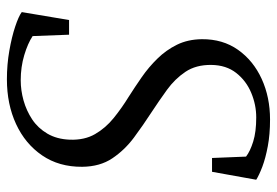

<svg xmlns="http://www.w3.org/2000/svg" viewBox="-143 -648 802 556"><g transform="rotate(90 258.0 -370.0)"><path d="M209.5 11Q167 11 127 4Q87 -3 57 -13Q27 -23 15 -32L38 -169H80.5L84.5 -63.5Q105.5 -49.5 139.8 -39.2Q174 -29 212.5 -29Q241.5 -29 271 -37.2Q300.5 -45.5 325.8 -62.2Q351 -79 367 -106.2Q383 -133.5 384.5 -171Q386 -214 368.2 -244.5Q350.5 -275 321.8 -298.2Q293 -321.5 260.5 -341.5Q233 -359 203.8 -379.2Q174.5 -399.5 149.8 -424.8Q125 -450 109.5 -481.5Q94 -513 93.5 -553.5Q93 -614 124.2 -658.2Q155.5 -702.5 208.5 -726.8Q261.5 -751 326 -751Q369 -751 403.5 -744.5Q438 -738 462.5 -728.8Q487 -719.5 500.5 -711L477.5 -583H437.5L433.5 -681.5Q418 -693.5 390 -702.2Q362 -711 320 -711Q283.5 -711 248.8 -696.5Q214 -682 191.2 -653Q168.5 -624 168 -581Q167.5 -536.5 188 -506Q208.5 -475.5 240.2 -452.5Q272 -429.5 305.5 -407.5Q342.5 -383.5 378.5 -356.8Q414.5 -330 438.5 -294.2Q462.5 -258.5 463 -207Q463.5 -140 430 -91Q396.5 -42 339.2 -15.5Q282 11 209.5 11Z"/></g></svg>

Font: Merriweather 60pt Light
Style: Italic
Weight: 300
Italic angle: -7.8°
Version: Version 2.101